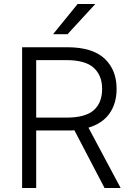

<svg xmlns="http://www.w3.org/2000/svg" viewBox="-20 -935 660 955"><path d="M90 -700H315Q439 -700 499.5 -644Q560 -588 560 -493Q560 -421 525 -371Q490 -321 420 -300L580 0H500L350 -287Q342 -286 333 -286Q324 -286 315 -286H160V0H90ZM310 -350Q405 -350 446.5 -387Q488 -424 488 -493Q488 -560 446 -598Q404 -636 310 -636H160V-350ZM366 -915H454L316 -765H244Z"/></svg>

Font: PT Root UI
Style: Regular
Weight: 400
Designer: Vitaly Kuzmin
Foundry: ParaType Ltd.
Version: Version 2.001G